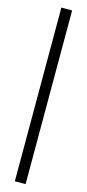

<svg xmlns="http://www.w3.org/2000/svg" viewBox="-134 -765 419 926"><g transform="rotate(15 75.5 -302.5)"><path d="M48.8 130.9V-736.3H102.5V130.9Z"/></g></svg>

Font: Post No Bills Colombo Medium
Style: Regular
Weight: 500
Designer: Kosala Senevirathne, Siva Puranthara, Lasantha Premarathna, Tharique Azeez
Foundry: Mooniak
Version: Version 1.220 ; ttfautohint (v1.6)